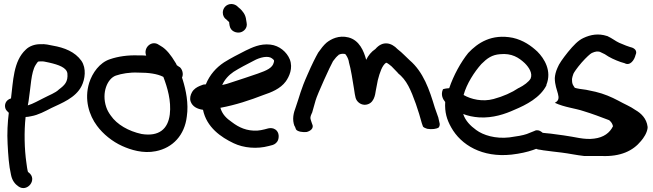

<svg xmlns="http://www.w3.org/2000/svg" viewBox="-20 -744 3264 960"><path d="M185 -437C198 -438 205 -435 226 -431C274 -420 313 -406 317 -377C321 -335 303 -318 275 -297C257 -279 227 -269 197 -253C176 -243 146 -225 119 -217C120 -223 122 -231 123 -239C134 -309 135 -382 158 -419C170 -436 167 -437 182 -437ZM24 -180C18 -132 15 -78 18 -25C21 31 24 82 35 130C41 160 56 177 72 188C116 220 170 153 123 118L122 117H121L120 116C117 107 114 87 112 70C102 2 100 -86 108 -159C117 -159 126 -161 136 -163C171 -169 206 -188 237 -204C287 -228 358 -254 388 -314C405 -348 413 -402 387 -440C355 -485 302 -506 243 -516C227 -519 207 -525 180 -523C153 -523 126 -513 109 -496C46 -438 46 -336 35 -252C8 -244 1 -220 7 -202C10 -193 16 -188 24 -180Z M878 -409H877L864 -418C862 -423 858 -431 854 -436C838 -463 813 -498 784 -514L774 -520C739 -545 695 -506 711 -466C699 -467 686 -467 672 -467C619 -469 571 -462 530 -448C478 -431 442 -380 426 -330C400 -246 426 -167 465 -115C495 -74 542 -36 591 -14C633 5 695 25 759 12C845 -5 903 -69 914 -161C924 -227 909 -295 894 -344L890 -356C899 -374 891 -399 878 -409ZM559 -366C588 -376 629 -383 670 -381H671C725 -381 766 -375 796 -360L797 -359C817 -306 837 -240 829 -172C820 -99 775 -60 688 -74C623 -88 565 -121 534 -166C523 -181 516 -194 511 -209C487 -281 517 -351 559 -366Z M933 -237C942 -211 966 -199 995 -195C1013 -107 1085 -58 1148 -28C1198 -4 1265 2 1324 -14C1331 -16 1335 -17 1343 -19C1354 -22 1366 -32 1370 -43C1377 -62 1375 -91 1348 -101C1339 -104 1330 -104 1321 -102L1302 -97C1291 -94 1278 -92 1267 -91C1214 -88 1174 -107 1140 -133C1112 -152 1091 -173 1082 -205C1158 -219 1230 -243 1297 -269C1336 -282 1382 -300 1409 -337C1426 -361 1446 -403 1429 -447C1414 -484 1377 -516 1332 -521C1280 -527 1240 -506 1208 -491C1171 -472 1135 -454 1100 -432C1061 -406 1029 -371 1009 -322C1004 -322 997 -322 991 -319L978 -314C964 -308 949 -299 940 -283C932 -269 928 -252 933 -237ZM1148 -385C1178 -404 1213 -422 1248 -440C1280 -458 1321 -467 1340 -452C1351 -443 1352 -443 1349 -432C1343 -405 1315 -392 1269 -376C1227 -362 1179 -345 1137 -332C1120 -326 1107 -322 1091 -319C1103 -346 1123 -368 1148 -385ZM1107 -650H1108C1114 -644 1120 -639 1126 -633V-629L1128 -616C1133 -586 1163 -578 1181 -582C1199 -586 1219 -604 1213 -631L1211 -643C1208 -673 1192 -689 1179 -702H1178L1166 -713C1161 -718 1149 -724 1137 -724C1112 -724 1094 -704 1094 -681C1094 -666 1101 -656 1107 -650Z M1724 -435C1735 -398 1743 -342 1750 -300C1753 -280 1755 -265 1758 -255C1763 -237 1779 -224 1795 -221C1797 -221 1801 -220 1804 -220C1851 -222 1856 -272 1859 -291C1862 -306 1865 -323 1869 -343C1879 -382 1891 -417 1910 -430C1912 -431 1918 -429 1938 -412L1969 -380V-379C1991 -361 2007 -342 2022 -314C2047 -267 2074 -185 2089 -128L2095 -111C2098 -107 2108 -102 2116 -100C2138 -96 2164 -99 2174 -107C2179 -115 2180 -123 2177 -132L2172 -154V-155C2168 -165 2162 -182 2154 -206C2127 -296 2097 -384 2028 -443C2009 -460 1993 -479 1968 -498C1937 -531 1894 -542 1857 -499C1836 -485 1821 -466 1811 -445C1799 -489 1777 -543 1722 -557C1674 -569 1636 -549 1613 -531C1598 -518 1585 -501 1571 -481C1558 -458 1540 -423 1518 -372C1483 -294 1479 -266 1459 -209C1448 -180 1439 -148 1453 -112L1454 -113L1460 -97C1468 -85 1496 -82 1513 -84C1530 -88 1553 -102 1540 -126L1535 -141C1530 -155 1531 -160 1540 -180L1541 -181V-182C1546 -199 1552 -219 1558 -242C1566 -271 1632 -416 1645 -438C1655 -452 1665 -463 1672 -468L1673 -470C1679 -473 1684 -474 1690 -475H1697C1698 -475 1702 -474 1706 -474C1713 -466 1720 -454 1724 -438Z M2712 -320C2740 -389 2702 -451 2667 -486C2636 -515 2597 -543 2544 -555C2438 -576 2369 -530 2321 -479C2284 -433 2248 -368 2226 -303C2208 -302 2198 -299 2195 -298C2182 -270 2195 -247 2206 -234C2203 -183 2214 -146 2236 -107C2285 -19 2391 45 2538 29C2581 24 2616 16 2645 6L2683 -8C2697 -10 2703 -15 2706 -18C2718 -48 2703 -75 2687 -85C2678 -92 2666 -95 2655 -91L2654 -90L2614 -74C2594 -67 2564 -62 2527 -57C2457 -49 2396 -68 2361 -94C2332 -115 2307 -140 2296 -174C2319 -165 2346 -159 2376 -157C2445 -153 2506 -174 2552 -195C2612 -220 2681 -256 2712 -317ZM2298 -269C2313 -325 2352 -385 2387 -424C2416 -453 2440 -470 2480 -473C2539 -479 2574 -456 2604 -428C2626 -406 2644 -377 2633 -351C2624 -335 2600 -317 2574 -304H2573C2539 -281 2496 -262 2448 -249C2393 -234 2336 -247 2298 -269Z M2988 36C3083 40 3145 10 3185 -39C3198 -54 3215 -79 3218 -104V-110C3213 -152 3185 -178 3157 -194C3132 -212 3103 -223 3071 -241C3037 -259 3000 -275 2958 -285L2911 -295C2891 -297 2862 -302 2854 -305C2843 -322 2840 -323 2840 -349C2841 -356 2843 -364 2847 -375C2850 -382 2864 -403 2888 -431C2912 -458 2931 -475 2939 -479C2957 -487 2967 -488 2979 -485L3004 -473C3028 -456 3055 -444 3083 -434L3103 -428C3130 -413 3152 -443 3158 -470C3164 -481 3164 -502 3130 -509L3110 -516C3098 -521 3085 -526 3076 -530C3058 -538 3042 -552 3016 -564H3015C2972 -578 2933 -571 2897 -554C2871 -542 2848 -518 2820 -484C2793 -450 2775 -425 2767 -404C2759 -386 2755 -369 2754 -354V-353C2754 -288 2796 -251 2754 -230C2803 -207 2855 -203 2899 -188C2939 -176 2987 -158 3026 -143C3038 -132 3041 -127 3045 -113C3029 -80 2999 -57 2951 -51C2901 -44 2854 -60 2799 -67C2770 -70 2741 -76 2711 -78L2693 -80C2688 -81 2670 -74 2664 -67C2642 -50 2644 -20 2655 -3C2661 1 2670 4 2682 5L2699 8H2700C2727 11 2757 16 2789 19C2823 23 2863 32 2901 36Z"/></svg>

Font: Stray Cat
Style: Blk
Weight: 900
Version: Version 1.0